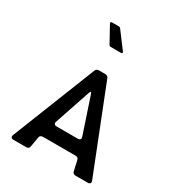

<svg xmlns="http://www.w3.org/2000/svg" viewBox="-282 -1433 1477 1605"><g transform="rotate(30 457.0 -631.0)"><path d="M414 -1079H512C525 -1079 529 -1087 521 -1097L404 -1253C399 -1259 394 -1262 386 -1262H321C310 -1262 305 -1254 311 -1244L396 -1090C400 -1082 406 -1079 414 -1079ZM99 0H219C236 0 249 -7 251 -24L268 -122C270 -137 283 -145 301 -145H613C631 -145 642 -137 645 -119L666 -25C670 -7 681 0 698 0H815C836 0 846 -13 838 -33L520 -838C514 -853 504 -860 487 -860H427C410 -860 400 -853 394 -838L75 -33C68 -13 76 0 99 0ZM355 -277C334 -277 324 -290 331 -310L446 -651C454 -676 461 -676 469 -651L583 -310C590 -290 580 -277 559 -277Z"/></g></svg>

Font: OpenDyslexic3
Style: Regular
Weight: 400
Designer: Abelardo Gonzalez
Version: Version 3.001;PS 003.001;hotconv 1.0.88;makeotf.lib2.5.64775